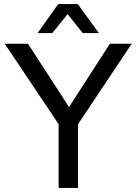

<svg xmlns="http://www.w3.org/2000/svg" viewBox="-20 -920 668 940"><path d="M385 -758H464L361 -900H265L164 -758H236L311 -851ZM318 -396 117 -706H3L267 -312V0H362V-312L625 -706H518Z"/></svg>

Font: Alpha Lyrae Medium
Style: Regular
Weight: 500
Designer: Nikolay Petroussenko, Plamen Motev
Foundry: Fontfabric LLC
Version: Version 1.000;hotconv 1.0.109;makeotfexe 2.5.65596